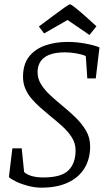

<svg xmlns="http://www.w3.org/2000/svg" viewBox="-20 -853 491 884"><path d="M170 11Q141 11 110 3Q79 -5 55 -16.5Q31 -28 21 -38L37 -170H80L91 -61Q102 -50 124.5 -43Q147 -36 180 -36Q262 -36 295 -68.5Q328 -101 328 -161Q328 -193 311 -220Q294 -247 267 -271.5Q240 -296 210 -320Q187 -339 165 -358.5Q143 -378 125 -399Q107 -420 96.5 -445Q86 -470 86 -499Q86 -557 113.5 -592Q141 -627 187.5 -643.5Q234 -660 291 -660Q332 -660 372.5 -652.5Q413 -645 438 -635L421 -492H382L375 -595Q357 -603 330 -607.5Q303 -612 280 -612Q216 -612 184.5 -588.5Q153 -565 153 -520Q153 -491 169 -465Q185 -439 211 -415Q237 -391 266 -367Q298 -341 327.5 -312.5Q357 -284 376 -251.5Q395 -219 395 -179Q395 -121 369 -78.5Q343 -36 293 -12.5Q243 11 170 11ZM392 -692 291 -761 183 -699 159 -731 230 -784Q261 -807 275 -817Q289 -827 294.5 -830Q300 -833 302 -833Q307 -833 321.5 -821.5Q336 -810 351 -797.5Q366 -785 370 -781L424 -732Z"/></svg>

Font: Faustina Light
Style: Italic
Weight: 300
Italic angle: -8°
Designer: Alfonso Garcia
Foundry: http://www.omnibus-type.com
Version: Version 1.200